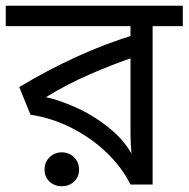

<svg xmlns="http://www.w3.org/2000/svg" viewBox="-30 -642 656 668"><path d="M606 -622V-551H501V0H424Q394 -60 341.5 -110.5Q289 -161 221 -196Q153 -231 76 -243L37 -339Q133 -397 235.5 -444Q338 -491 447 -524L424 -482V-551H-10V-622ZM424 -474 445 -446Q369 -421 285 -384.5Q201 -348 130 -304Q184 -292 245 -263Q306 -234 358 -190Q410 -146 438 -88H429Q427 -111 425.5 -134Q424 -157 424 -189ZM185 6Q160 6 142.5 -10Q125 -26 125 -52Q125 -78 142.5 -95Q160 -112 185 -112Q210 -112 227.5 -95Q245 -78 245 -52Q245 -26 227.5 -10Q210 6 185 6Z"/></svg>

Font: hexbangla15
Style: Regular
Weight: 400
Designer: Jelle Bosma - Monotype Design Team
Foundry: Monotype Imaging Inc.
Version: Version 2.006